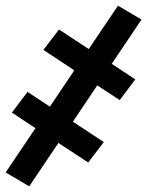

<svg xmlns="http://www.w3.org/2000/svg" viewBox="-39 -501 559 677"><path d="M64 156 -19 107 86 -49 3 -104 58 -177 137 -125 223 -253 114 -325 169 -397 274 -328 377 -481 460 -432 355 -276 438 -221 383 -148 304 -200 218 -72 327 0 272 72 167 3Z"/></svg>

Font: Iosevka Slab Oblique
Style: Bold
Weight: 700
Italic angle: -9°
Monospace: yes
Designer: Belleve Invis
Foundry: Belleve Invis
Version: Version 11.1.1; ttfautohint (v1.8.3)